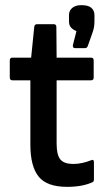

<svg xmlns="http://www.w3.org/2000/svg" viewBox="-20 -715 423 746"><path d="M241 11Q162 11 130 -29Q98 -69 98 -153V-403H28Q18 -403 18 -414V-480Q18 -491 28 -491H101L113 -610Q114 -621 124 -621H189Q199 -621 199 -610L200 -491H334Q344 -491 344 -480V-414Q344 -403 334 -403H200V-157Q200 -113 214.5 -95.5Q229 -78 265 -78Q283 -78 300.5 -82Q318 -86 333 -92Q345 -98 345 -84V-18Q345 -8 337 -6Q319 2 295 6.5Q271 11 241 11ZM272 -528Q262 -528 263 -539L277 -594Q263 -600 255.5 -608.5Q248 -617 248 -633V-656Q248 -674 261 -684.5Q274 -695 296 -695Q323 -695 335 -684.5Q347 -674 347 -656V-632Q347 -608 339 -587L321 -536Q318 -528 310 -528Z"/></svg>

Font: Sofia Sans Extra Cond
Style: Bold
Weight: 700
Width: 1
Designer: Botio Nikoltchev, Ani Petrova
Foundry: lettersoup
Version: Version 4.100; ttfautohint (v1.8.3)